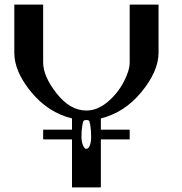

<svg xmlns="http://www.w3.org/2000/svg" viewBox="-20 -812 790 832"><path d="M375 -218.8Q375 -247.1 371.1 -270.5Q368.2 -288.1 364.3 -290Q360.4 -292 354.5 -292Q345.7 -292 342.8 -289.1Q339.8 -286.1 336.9 -269.5Q333 -248 333 -218.8Q333 -199.2 339.8 -181.6Q345.7 -167 354.5 -167Q363.3 -167 369.1 -181.6Q375 -196.3 375 -218.8ZM667 -792V-583Q667 -503.9 592.8 -413.1Q519.5 -324.2 417 -298.8V-250H542V-208H417V0H292V-208H167V-250H292V-298.8Q188.5 -324.2 115.2 -413.1Q42 -502 42 -583V-792H167V-542Q167 -481.4 224.6 -408.2Q283.2 -333 354.5 -333Q402.3 -333 447.3 -371.1Q490.2 -407.2 516.6 -458Q542 -506.8 542 -542V-792Z"/></svg>

Font: okolaksMetalik
Style: bold
Weight: 700
Width: 7
Version: Version 0.6